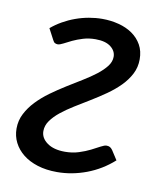

<svg xmlns="http://www.w3.org/2000/svg" viewBox="-65 -567 536 629"><g transform="rotate(10 203.0 -253.0)"><path d="M226 -513Q254.5 -513 280.5 -506.2Q306.5 -499.5 326.2 -485.8Q346 -472 357.5 -451.5Q369 -431 369 -403.5Q369 -377 357.5 -354.8Q346 -332.5 327 -313.2Q308 -294 283.8 -277Q259.5 -260 234 -244.5Q208.5 -229 184.2 -214Q160 -199 141 -183.8Q122 -168.5 110.5 -152.2Q99 -136 99 -117.5Q99 -94.5 120.8 -78.8Q142.5 -63 180 -63Q205 -63 226 -69.8Q247 -76.5 263.5 -84.8Q280 -93 292.2 -99.8Q304.5 -106.5 311.5 -106.5Q318.5 -106.5 323 -103.8Q327.5 -101 331.5 -95.5L351.5 -64.5Q312.5 -29.5 264 -11.2Q215.5 7 166 7Q130 7 101.2 -2Q72.5 -11 52.5 -27Q32.5 -43 21.8 -64.2Q11 -85.5 11 -110.5Q11 -137.5 22.8 -160.2Q34.5 -183 53.5 -203Q72.5 -223 97 -240.8Q121.5 -258.5 147.2 -274.5Q173 -290.5 197.5 -305.5Q222 -320.5 241 -335.2Q260 -350 271.8 -365.2Q283.5 -380.5 283.5 -397Q283.5 -416.5 266 -430Q248.5 -443.5 215.5 -443.5Q193.5 -443.5 174.5 -437.8Q155.5 -432 140.2 -424.8Q125 -417.5 113.8 -411.5Q102.5 -405.5 95.5 -405.5Q91.5 -405.5 87 -407.5Q82.5 -409.5 79 -417L60 -453Q76.5 -467 96.2 -478.2Q116 -489.5 137.5 -497.2Q159 -505 181.5 -509Q204 -513 226 -513Z"/></g></svg>

Font: Lato
Style: Italic
Weight: 400
Italic angle: -7°
Designer: Lukasz Dziedzic
Foundry: tyPoland Lukasz Dziedzic
Version: Version 2.007; 2014-02-27